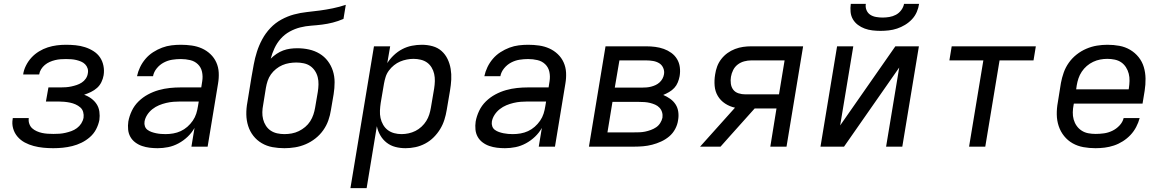

<svg xmlns="http://www.w3.org/2000/svg" viewBox="-20 -760 6040 995"><path d="M256 8Q230 8 204.5 5.5Q179 3 154.5 -3.5Q130 -10 108.5 -21.5Q87 -33 71 -51.5Q55 -70 48 -94.5Q41 -119 46 -145V-148H129V-147Q127 -132 132 -118Q137 -104 147 -95Q157 -86 170.5 -80Q184 -74 198 -71Q212 -68 227 -67Q242 -66 257 -66Q273 -66 288 -67Q303 -68 318.5 -71.5Q334 -75 349.5 -80.5Q365 -86 378.5 -96Q392 -106 401 -120Q410 -134 413 -150Q415 -165 411 -179.5Q407 -194 396 -203.5Q385 -213 371.5 -219Q358 -225 343.5 -228Q329 -231 313.5 -232.5Q298 -234 282 -234H218L231 -307H295Q309 -307 322.5 -308Q336 -309 350 -312Q364 -315 377.5 -319.5Q391 -324 403.5 -332Q416 -340 424.5 -352.5Q433 -365 435 -379Q438 -393 434 -405.5Q430 -418 421 -427Q412 -436 400 -441Q388 -446 375.5 -449Q363 -452 349.5 -453Q336 -454 322 -454Q308 -454 294 -453Q280 -452 265.5 -448.5Q251 -445 237.5 -439Q224 -433 212.5 -423.5Q201 -414 193 -401Q185 -388 183 -374H100Q103 -397 114.5 -420Q126 -443 143 -461.5Q160 -480 182 -493.5Q204 -507 227.5 -514.5Q251 -522 274.5 -525Q298 -528 322 -528Q347 -528 372 -525.5Q397 -523 420.5 -515.5Q444 -508 464.5 -495Q485 -482 498 -463Q511 -444 516 -419.5Q521 -395 517 -370Q514 -352 505.5 -334.5Q497 -317 483 -304.5Q469 -292 451.5 -283.5Q434 -275 416 -269Q436 -262 453 -249.5Q470 -237 481 -220Q492 -203 495 -181.5Q498 -160 495 -138Q490 -113 478 -90Q466 -67 446 -49.5Q426 -32 402.5 -20.5Q379 -9 354.5 -3Q330 3 305.5 5.5Q281 8 256 8Z M797 8Q776 8 755.5 5.5Q735 3 716 -3.5Q697 -10 681 -22Q665 -34 655.5 -51Q646 -68 644 -88.5Q642 -109 645 -130Q650 -158 663 -185.5Q676 -213 698 -234.5Q720 -256 747 -270.5Q774 -285 802.5 -293Q831 -301 859.5 -304Q888 -307 916 -307H1023L1028 -339Q1032 -364 1027 -387.5Q1022 -411 1005.5 -427Q989 -443 965.5 -448.5Q942 -454 917 -454Q895 -454 872.5 -450.5Q850 -447 829 -436Q808 -425 792.5 -406Q777 -387 773 -365H690Q695 -389 706 -412Q717 -435 734 -455Q751 -475 773.5 -489.5Q796 -504 820 -513Q844 -522 868.5 -525Q893 -528 917 -528Q946 -528 974 -524Q1002 -520 1026.5 -509Q1051 -498 1070.5 -479.5Q1090 -461 1101 -436.5Q1112 -412 1113.5 -384Q1115 -356 1110 -327L1056 0H972L988 -97Q974 -72 952.5 -51.5Q931 -31 905 -17Q879 -3 851.5 2.5Q824 8 797 8ZM838 -65Q858 -65 878 -68.5Q898 -72 916.5 -80.5Q935 -89 951 -103Q967 -117 979 -134.5Q991 -152 997 -171Q1003 -190 1006 -210L1010 -234H915Q897 -234 878.5 -232.5Q860 -231 841 -226.5Q822 -222 804 -214.5Q786 -207 770 -194.5Q754 -182 743 -165Q732 -148 729 -130Q727 -117 731 -105.5Q735 -94 744.5 -87Q754 -80 765.5 -76Q777 -72 789 -69.5Q801 -67 813.5 -66Q826 -65 838 -65Z M1454 8Q1422 8 1392 2.5Q1362 -3 1336.5 -18Q1311 -33 1293 -56Q1275 -79 1266 -107.5Q1257 -136 1256.5 -167Q1256 -198 1262 -230L1283 -359Q1289 -393 1295 -426Q1301 -459 1311.5 -492Q1322 -525 1339 -556.5Q1356 -588 1381 -614.5Q1406 -641 1438 -658.5Q1470 -676 1503.5 -685Q1537 -694 1570.5 -697.5Q1604 -701 1637.5 -705.5Q1671 -710 1705 -717Q1739 -724 1772 -735L1760 -662Q1732 -650 1704.5 -643Q1677 -636 1649 -632.5Q1621 -629 1592.5 -627Q1564 -625 1536 -618Q1508 -611 1481.5 -596.5Q1455 -582 1435 -559.5Q1415 -537 1402.5 -510Q1390 -483 1383 -456Q1397 -470 1413.5 -481Q1430 -492 1447.5 -498.5Q1465 -505 1483.5 -507.5Q1502 -510 1521 -510Q1552 -510 1581.5 -503.5Q1611 -497 1636 -482Q1661 -467 1678.5 -444Q1696 -421 1705 -393Q1714 -365 1714 -334Q1714 -303 1709 -272L1695 -190Q1691 -163 1681.5 -136Q1672 -109 1655 -85Q1638 -61 1614.5 -42.5Q1591 -24 1564 -12.5Q1537 -1 1509 3.5Q1481 8 1454 8ZM1454 -65Q1473 -65 1492 -68.5Q1511 -72 1528.5 -80.5Q1546 -89 1561.5 -102Q1577 -115 1587.5 -131.5Q1598 -148 1604 -166Q1610 -184 1613 -202L1627 -284Q1630 -303 1630.5 -322.5Q1631 -342 1626.5 -360Q1622 -378 1612 -393Q1602 -408 1587.5 -418Q1573 -428 1554 -432Q1535 -436 1516 -436Q1498 -436 1479.5 -433Q1461 -430 1443.5 -422.5Q1426 -415 1410.5 -402.5Q1395 -390 1384 -374.5Q1373 -359 1367 -341Q1361 -323 1358 -305L1344 -218Q1340 -198 1339.5 -179Q1339 -160 1343.5 -142Q1348 -124 1358 -108.5Q1368 -93 1383 -83Q1398 -73 1416.5 -69Q1435 -65 1454 -65Z M1796 215 1918 -520H2002L1987 -433Q2001 -455 2021 -474Q2041 -493 2065 -505.5Q2089 -518 2115 -523Q2141 -528 2166 -528Q2195 -528 2222 -520.5Q2249 -513 2268.5 -495.5Q2288 -478 2299.5 -454Q2311 -430 2315.5 -403Q2320 -376 2318.5 -347.5Q2317 -319 2312 -290L2295 -190Q2291 -165 2283 -139.5Q2275 -114 2261 -91Q2247 -68 2227.5 -48.5Q2208 -29 2183.5 -16Q2159 -3 2133 2.5Q2107 8 2082 8Q2054 8 2029 1.5Q2004 -5 1984 -20.5Q1964 -36 1951 -58.5Q1938 -81 1933 -106L1880 215ZM2061 -65Q2079 -65 2097.5 -69Q2116 -73 2133 -81.5Q2150 -90 2164.5 -103.5Q2179 -117 2189 -133Q2199 -149 2204.5 -166.5Q2210 -184 2213 -202L2230 -302Q2233 -321 2233.5 -340Q2234 -359 2230 -377Q2226 -395 2216.5 -410.5Q2207 -426 2193 -436Q2179 -446 2160.5 -450.5Q2142 -455 2123 -455Q2106 -455 2088 -451.5Q2070 -448 2053.5 -441Q2037 -434 2022 -422Q2007 -410 1995.5 -394.5Q1984 -379 1978.5 -361.5Q1973 -344 1970 -327L1953 -227Q1950 -207 1949 -187Q1948 -167 1952 -148.5Q1956 -130 1965.5 -113.5Q1975 -97 1989.5 -86Q2004 -75 2022.5 -70Q2041 -65 2061 -65Z M2597 8Q2576 8 2555.5 5.5Q2535 3 2516 -3.5Q2497 -10 2481 -22Q2465 -34 2455.5 -51Q2446 -68 2444 -88.5Q2442 -109 2445 -130Q2450 -158 2463 -185.5Q2476 -213 2498 -234.5Q2520 -256 2547 -270.5Q2574 -285 2602.5 -293Q2631 -301 2659.5 -304Q2688 -307 2716 -307H2823L2828 -339Q2832 -364 2827 -387.5Q2822 -411 2805.5 -427Q2789 -443 2765.5 -448.5Q2742 -454 2717 -454Q2695 -454 2672.5 -450.5Q2650 -447 2629 -436Q2608 -425 2592.5 -406Q2577 -387 2573 -365H2490Q2495 -389 2506 -412Q2517 -435 2534 -455Q2551 -475 2573.5 -489.5Q2596 -504 2620 -513Q2644 -522 2668.5 -525Q2693 -528 2717 -528Q2746 -528 2774 -524Q2802 -520 2826.5 -509Q2851 -498 2870.5 -479.5Q2890 -461 2901 -436.5Q2912 -412 2913.5 -384Q2915 -356 2910 -327L2856 0H2772L2788 -97Q2774 -72 2752.5 -51.5Q2731 -31 2705 -17Q2679 -3 2651.5 2.5Q2624 8 2597 8ZM2638 -65Q2658 -65 2678 -68.5Q2698 -72 2716.5 -80.5Q2735 -89 2751 -103Q2767 -117 2779 -134.5Q2791 -152 2797 -171Q2803 -190 2806 -210L2810 -234H2715Q2697 -234 2678.5 -232.5Q2660 -231 2641 -226.5Q2622 -222 2604 -214.5Q2586 -207 2570 -194.5Q2554 -182 2543 -165Q2532 -148 2529 -130Q2527 -117 2531 -105.5Q2535 -94 2544.5 -87Q2554 -80 2565.5 -76Q2577 -72 2589 -69.5Q2601 -67 2613.5 -66Q2626 -65 2638 -65Z M3032 0 3118 -520H3329Q3353 -520 3376 -517Q3399 -514 3420 -506.5Q3441 -499 3459 -486Q3477 -473 3488.5 -454Q3500 -435 3503 -412Q3506 -389 3502 -365Q3499 -349 3492.5 -333Q3486 -317 3474.5 -304.5Q3463 -292 3447.5 -283Q3432 -274 3417 -268Q3436 -260 3453 -248Q3470 -236 3481 -219Q3492 -202 3495 -180.5Q3498 -159 3494 -137Q3491 -114 3479 -91.5Q3467 -69 3448 -53Q3429 -37 3406 -26.5Q3383 -16 3359.5 -10Q3336 -4 3313 -2Q3290 0 3266 0ZM3166 -306H3307Q3319 -306 3331 -307Q3343 -308 3354.5 -311Q3366 -314 3377 -319Q3388 -324 3397.5 -332.5Q3407 -341 3413 -352Q3419 -363 3421 -375Q3424 -392 3417 -408Q3410 -424 3396 -432.5Q3382 -441 3364.5 -444Q3347 -447 3329 -447H3190ZM3128 -74H3266Q3281 -74 3295 -74.5Q3309 -75 3323.5 -78Q3338 -81 3353 -86.5Q3368 -92 3380.5 -100.5Q3393 -109 3401.5 -122.5Q3410 -136 3413 -150Q3415 -165 3411 -178.5Q3407 -192 3397.5 -202Q3388 -212 3375.5 -217.5Q3363 -223 3349 -226.5Q3335 -230 3320 -231Q3305 -232 3290 -232H3154Z M3608 0 3789 -202Q3761 -208 3737.5 -223.5Q3714 -239 3700 -262.5Q3686 -286 3683.5 -315Q3681 -344 3686 -374Q3689 -395 3696.5 -415.5Q3704 -436 3718 -454Q3732 -472 3750 -485Q3768 -498 3789 -506Q3810 -514 3831 -517Q3852 -520 3873 -520H4142L4056 0H3972L4004 -198H3891L3762 -54L3714 0ZM3843 -271H4017L4046 -447H3873Q3855 -447 3836.5 -442Q3818 -437 3803 -425.5Q3788 -414 3779.5 -397Q3771 -380 3768 -362Q3765 -344 3767.5 -326Q3770 -308 3780 -295Q3790 -282 3807 -276.5Q3824 -271 3843 -271Z M4232 0 4318 -520H4402L4334 -110L4620 -520H4742L4656 0H4572L4640 -410L4354 0ZM4543 -600Q4522 -600 4501 -602.5Q4480 -605 4461 -612Q4442 -619 4426 -631Q4410 -643 4400 -660Q4390 -677 4388 -698Q4386 -719 4389 -740H4467Q4464 -723 4470.5 -707.5Q4477 -692 4490 -683.5Q4503 -675 4520 -672Q4537 -669 4554 -669Q4571 -669 4589 -672Q4607 -675 4623 -683.5Q4639 -692 4650.5 -707.5Q4662 -723 4665 -740H4743Q4740 -719 4731 -698Q4722 -677 4706 -660Q4690 -643 4670 -631Q4650 -619 4629 -612Q4608 -605 4586 -602.5Q4564 -600 4543 -600Z M5002 0 5076 -447H4900L4912 -520H5348L5336 -447H5160L5086 0Z M5657 8Q5625 8 5594.5 2.5Q5564 -3 5538.5 -17.5Q5513 -32 5494.5 -55Q5476 -78 5466.5 -106.5Q5457 -135 5456.5 -166.5Q5456 -198 5462 -230L5478 -330Q5483 -357 5492.5 -384Q5502 -411 5519 -435Q5536 -459 5559.5 -477.5Q5583 -496 5610 -507.5Q5637 -519 5664.5 -523.5Q5692 -528 5719 -528Q5751 -528 5781 -522.5Q5811 -517 5836.5 -502Q5862 -487 5880.5 -464Q5899 -441 5907.5 -412.5Q5916 -384 5916.5 -353Q5917 -322 5912 -290L5901 -223H5545L5544 -218Q5540 -198 5539.5 -178.5Q5539 -159 5544 -141Q5549 -123 5559.5 -108Q5570 -93 5585.5 -83Q5601 -73 5619.5 -69.5Q5638 -66 5658 -66Q5679 -66 5701 -69Q5723 -72 5744 -82Q5765 -92 5781.5 -109.5Q5798 -127 5803 -148H5886Q5880 -125 5868 -102Q5856 -79 5838.5 -60.5Q5821 -42 5799 -28Q5777 -14 5753 -6Q5729 2 5705 5Q5681 8 5657 8ZM5557 -297H5829L5830 -302Q5833 -322 5833.5 -341Q5834 -360 5829.5 -378Q5825 -396 5815 -411.5Q5805 -427 5790.5 -437Q5776 -447 5757 -451Q5738 -455 5719 -455Q5700 -455 5681.5 -451.5Q5663 -448 5645 -439.5Q5627 -431 5612 -418Q5597 -405 5586 -388.5Q5575 -372 5569 -354Q5563 -336 5560 -318Z"/></svg>

Font: Iosevka Custom Oblique
Style: Regular
Weight: 400
Italic angle: -9°
Designer: Belleve Invis
Foundry: Belleve Invis
Version: Version 27.0.1